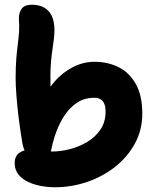

<svg xmlns="http://www.w3.org/2000/svg" viewBox="-20 -781 664 811"><path d="M212 10Q183 10 153 4.5Q123 -1 98 -13Q73 -25 57.5 -44.5Q42 -64 42 -92Q42 -122 62.5 -136Q83 -150 114 -150Q132 -150 154.5 -145.5Q177 -141 200 -141Q236 -141 275 -151Q314 -161 348.5 -181.5Q383 -202 404.5 -234Q426 -266 426 -310Q426 -327 421.5 -340Q417 -353 406.5 -360.5Q396 -368 377 -368Q330 -368 294 -339Q258 -310 233 -259.5Q208 -209 195 -142Q191 -121 179 -109.5Q167 -98 148 -98Q124 -98 103 -118Q82 -138 75 -174Q66 -226 59.5 -278Q53 -330 49.5 -375.5Q46 -421 46 -452Q46 -500 49 -535Q52 -570 55.5 -597Q59 -624 60.5 -647.5Q62 -671 60 -696Q58 -723 70 -742Q82 -761 115 -761Q144 -761 165.5 -749.5Q187 -738 198.5 -714Q210 -690 210 -653Q210 -636 207.5 -616Q205 -596 201.5 -572Q198 -548 195.5 -520.5Q193 -493 193 -462Q193 -422 193.5 -389.5Q194 -357 198 -314L162 -353Q177 -398 210 -436Q243 -474 287 -497Q331 -520 379 -520Q435 -520 480.5 -497.5Q526 -475 553.5 -426.5Q581 -378 581 -301Q581 -232 550 -175Q519 -118 466.5 -76.5Q414 -35 348 -12.5Q282 10 212 10Z"/></svg>

Font: Shantell Sans
Style: Bold
Weight: 700
Designer: Stephen Nixon, Anya Danilova, Shantell Martin
Foundry: Arrow Type
Version: Version 1.011;[c5ecc13dd]